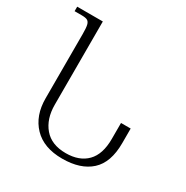

<svg xmlns="http://www.w3.org/2000/svg" viewBox="-166 -852 967 999"><g transform="rotate(30 317.5 -352.0)"><path d="M110 -219V-605Q110 -642 106 -658.5Q102 -675 91.5 -681Q81 -687 57 -687H14V-714H168V-214Q168 -129 212.5 -76.5Q257 -24 343 -24Q424 -24 469 -70Q514 -116 514 -208V-304H572V-216Q572 -100 511.5 -45Q451 10 341 10Q230 10 170 -52.5Q110 -115 110 -219Z"/></g></svg>

Font: Noto Serif Georgian Light
Style: Regular
Weight: 300
Designer: Monotype Design team
Foundry: Monotype Imaging Inc.
Version: Version 1.000